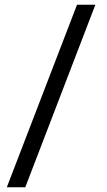

<svg xmlns="http://www.w3.org/2000/svg" viewBox="-20 -731 453 812"><path d="M86.9 61H8.8L305.7 -710.9H383.3Z"/></svg>

Font: Heebo
Style: Regular
Weight: 400
Designer: Oded Ezer
Foundry: Ezer Type House
Version: Version 3.100